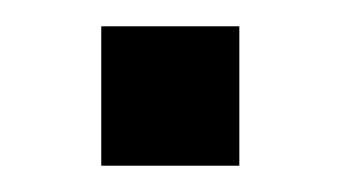

<svg xmlns="http://www.w3.org/2000/svg" viewBox="-20 -342 259 146"><path d="M57 -216V-322H162V-216Z"/></svg>

Font: Nunito Sans 10pt Condensed Medium
Style: Regular
Weight: 500
Width: 3
Designer: Vernon Adams
Foundry: Vernon Adams
Version: Version 3.101;gftools[0.9.27]